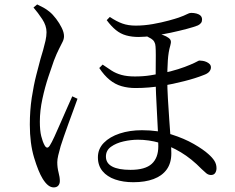

<svg xmlns="http://www.w3.org/2000/svg" viewBox="-20 -786 1040 848"><path d="M465.1 -711.1Q495.2 -691 520.7 -682Q546.3 -672.9 579.6 -672.9Q616.4 -672.9 655.1 -679.7Q693.8 -686.6 724.8 -695.1Q755.9 -703.6 769 -708.2Q794.1 -717.2 805.2 -723.1Q816.4 -729.1 824 -729.1Q836.9 -729.1 847.8 -726.2Q858.7 -723.4 865.6 -717Q872.4 -710.6 872.4 -699.7Q872.6 -690.9 867.8 -684.6Q863.1 -678.3 854.3 -673.9Q838.1 -667.2 805.8 -658.6Q773.6 -650 734.5 -641.6Q695.4 -633.3 657.6 -628Q619.8 -622.7 592.5 -622.7Q561.8 -622.7 537.1 -629.7Q512.3 -636.6 491.9 -653.2Q471.5 -669.8 451.3 -697ZM433.3 -500.7Q453.9 -486.5 472.7 -474.3Q491.5 -462.1 516.2 -455.2Q540.9 -448.3 575.8 -448.3Q613.2 -448.3 644.3 -453.3Q675.4 -458.4 696.4 -462.4Q734.2 -470.2 766.4 -480.4Q798.5 -490.6 820.8 -500.4Q840.9 -508.9 849.3 -513.7Q857.6 -518.6 861.2 -518.6Q867 -518.6 875.8 -517.2Q884.5 -515.8 892.6 -512.1Q900.6 -508.4 906.1 -502.7Q911.6 -497 911.6 -488.2Q911.6 -478.7 904.3 -469.6Q896.9 -460.6 878.2 -454.1Q843.3 -440.1 793.1 -427.4Q742.9 -414.7 698.1 -407Q666.5 -402.2 637.8 -399.7Q609.1 -397.2 578.5 -397.2Q545.4 -397.2 516.9 -405.4Q488.4 -413.6 464.4 -433.2Q440.3 -452.7 418.4 -485.6ZM614.5 -630.6 646.4 -644.6Q662.5 -642.1 676.3 -638.4Q690.2 -634.8 702.2 -630.4Q714.3 -626 724.1 -619Q732.8 -612.8 734.4 -605.2Q736 -597.5 732 -584.3Q723.8 -557.1 721.3 -519.1Q718.8 -481.1 718.8 -435.5Q718.8 -396.9 721.6 -349.9Q724.4 -302.9 727.7 -255.6Q731 -208.2 733.9 -169.5Q736.7 -130.8 736.7 -108.8Q736.7 -65.9 716.4 -37.6Q696.1 -9.4 658.4 4.7Q620.8 18.8 568.9 18.8Q523.9 18.8 488.5 6.6Q453.1 -5.5 432.8 -30.2Q412.4 -54.8 412.4 -91.2Q412.4 -128.3 438.5 -155.1Q464.6 -181.8 508.8 -196.4Q553 -210.9 606.9 -210.9Q678.3 -210.9 736.3 -192.6Q794.2 -174.2 836.1 -150Q878 -125.8 900.3 -105.5Q917.8 -90.2 927 -75.6Q936.2 -61 936.2 -43.2Q936.2 -30.7 930.3 -21.9Q924.4 -13.1 912 -13.1Q900.7 -13.1 891.2 -20.7Q881.8 -28.4 870.9 -39Q826 -85.1 778.8 -113.4Q731.6 -141.7 684.3 -155.3Q636.9 -168.9 589.3 -168.9Q558.7 -168.9 525.8 -161.5Q493 -154.1 470.4 -137.9Q447.8 -121.8 447.8 -94.5Q447.8 -65.2 475.5 -50.5Q503.2 -35.8 556.5 -35.8Q621.3 -35.8 650.3 -62.4Q679.2 -88.9 679.2 -139.9Q679.2 -165.1 677.6 -203.7Q675.9 -242.2 673.4 -285.5Q670.9 -328.8 669.2 -369.8Q667.5 -410.7 667.5 -440.5Q667.5 -466.1 667.8 -492.9Q668.1 -519.8 668.1 -543.1Q668.1 -566.3 667 -580.2Q666 -604.1 647.6 -615.3Q629.3 -626.6 614.5 -630.6ZM127.9 -752.8 144.1 -766.4Q158.1 -760 171.9 -752.4Q185.7 -744.8 198.5 -734.3Q213.2 -722.3 227.9 -702.9Q242.6 -683.6 252.6 -663.1Q262.7 -642.6 262.7 -626.3Q262.7 -613.8 256.5 -601.4Q250.4 -589 240.5 -569.6Q230.5 -550.3 218.1 -518.2Q208.5 -491.6 193.6 -446.6Q178.6 -401.7 167.3 -349.5Q156 -297.3 156 -248.8Q156 -209.1 162.1 -184.8Q168.1 -160.4 176.8 -144.5Q182.1 -134.7 188 -134.1Q193.9 -133.5 200.1 -143.5Q207.9 -155.3 220.6 -183Q233.3 -210.7 248 -244.6Q262.7 -278.5 276.7 -310Q290.6 -341.6 299.2 -360.6L322.3 -349.8Q315.1 -329.2 304.4 -300.3Q293.8 -271.3 282.4 -240.3Q271.1 -209.2 262 -182.8Q253 -156.3 248 -140.8Q241.4 -117.8 237.2 -99.9Q233 -82 233 -69.6Q233 -45.7 238.6 -24.4Q244.3 -3.2 244.3 13.5Q244.3 25.8 237.4 33.8Q230.5 41.7 217.3 41.7Q204.4 41.7 192.5 32.3Q180.6 22.9 168.7 3.9Q149.6 -26.9 130.6 -89.7Q111.7 -152.4 111.7 -235.6Q111.7 -297.7 120.2 -354Q128.8 -410.3 140.4 -455.2Q152 -500.2 159 -526.3Q164.2 -543.4 170.3 -564.3Q176.3 -585.2 180.9 -605.9Q185.5 -626.6 185.5 -643.9Q185.5 -672.7 166.6 -701.3Q147.8 -729.9 127.9 -752.8Z"/></svg>

Font: Source Han Serif JP VF
Style: Regular
Weight: 250
Designer: Ryoko NISHIZUKA 西塚涼子 (kana & ideographs); Frank Grießhammer (Latin, Greek & Cyrillic); Wenlong ZHANG 张文龙 (bopomofo); San
Foundry: Adobe
Version: Version 2.001;hotconv 1.1.0;makeotfexe 2.6.0